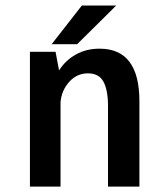

<svg xmlns="http://www.w3.org/2000/svg" viewBox="-20 -692 610 712"><path d="M171.5 -528 283.5 -671.5H411L266 -528ZM91 0V-500H186L199 -431Q223 -468.5 261.5 -490Q300 -511.5 349.5 -511.5Q497 -511.5 497 -316.5V0H380.5V-299.5Q380.5 -357.5 363.8 -388.8Q347 -420 306 -420Q265.5 -420 237.2 -389Q209 -358 204.5 -314.5V0Z"/></svg>

Font: League Mono Narrow Medium
Style: Regular
Weight: 500
Width: 3
Designer: Tyler Finck
Foundry: The League of Moveable Type / Tyler Finck
Version: Version 2.210